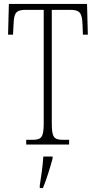

<svg xmlns="http://www.w3.org/2000/svg" viewBox="-20 -734 488 975"><path d="M113 0H331V-24H302C254 -24 243 -35 243 -109V-684H337C388 -684 396 -665 399 -612L401 -558H426L422 -714H25L21 -558H46L49 -612C51 -665 59 -684 110 -684H202V-108C202 -35 190 -24 143 -24H113ZM182 208V221H198C215 181 236 113 247 71V61H200C197 113 189 160 182 208Z"/></svg>

Font: Noto Serif Khmer ExtraCondensed ExtraLight
Style: Regular
Weight: 200
Width: 2
Designer: Danh Hong and the Monotype Design Team
Foundry: Monotype Imaging Inc.
Version: Version 2.004